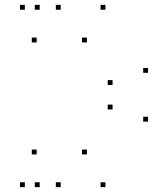

<svg xmlns="http://www.w3.org/2000/svg" viewBox="-20 -760 660 790"><path d="M413.8 10V-10H393.8V10ZM589.2 -259.6V-279.6H569.2V-259.6ZM589.2 -460.4V-480.4H569.2V-460.4ZM413.8 -720V-740H393.8V-720ZM143.3 -720V-740H123.3V-720ZM130.8 -585.4V-605.4H110.8V-585.4ZM337.4 -585.4V-605.4H317.4V-585.4ZM443.2 -410.4V-430.4H423.2V-410.4ZM443.2 -309.6V-329.6H423.2V-309.6ZM337.4 -124.6V-144.6H317.4V-124.6ZM130.8 -124.6V-144.6H110.8V-124.6ZM143.3 10V-10H123.3V10ZM229.8 10V-10H209.8V10ZM229.8 -720V-740H209.8V-720ZM82.2 -720V-740H62.2V-720ZM82.2 10V-10H62.2V10Z"/></svg>

Font: Monaspace Krypton Dots Var
Style: Regular
Weight: 400
Designer: Riley Cran and the Lettermatic Team
Version: Version 1.100 (Monaspace Krypton Dots)